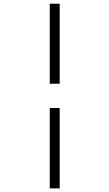

<svg xmlns="http://www.w3.org/2000/svg" viewBox="-20 -832 602 1057"><path d="M253.9 -237.3H308.6V205.1H253.9ZM253.9 -811.5H308.6V-371.1H253.9Z"/></svg>

Font: Reddit Mono Light
Style: Regular
Weight: 300
Monospace: yes
Designer: Stephen Hutchings
Foundry: Reddit
Version: Version 1.011